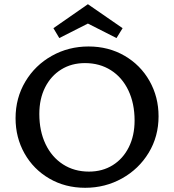

<svg xmlns="http://www.w3.org/2000/svg" viewBox="-20 -886 827 913"><path d="M54 -324Q54 -420 100.5 -498Q147 -576 226.5 -620.5Q306 -665 401 -665Q496 -665 572 -621Q648 -577 691 -501Q734 -425 734 -333Q734 -237 687 -159.5Q640 -82 560 -37.5Q480 7 385 7Q290 7 214.5 -37Q139 -81 96.5 -156.5Q54 -232 54 -324ZM620 -313Q620 -394 590.5 -456Q561 -518 507.5 -552Q454 -586 384 -586Q320 -586 271 -555.5Q222 -525 194.5 -470.5Q167 -416 167 -344Q167 -263 196.5 -201Q226 -139 279.5 -104.5Q333 -70 403 -70Q467 -70 516 -100.5Q565 -131 592.5 -186Q620 -241 620 -313ZM534 -705 398 -774 262 -705 234 -752 398 -866 563 -752Z"/></svg>

Font: Ysabeau Semibold
Style: Regular
Weight: 600
Designer: Christian Thalmann (Catharsis Fonts)
Version: Version 0.003